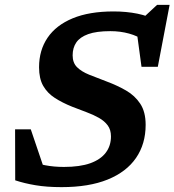

<svg xmlns="http://www.w3.org/2000/svg" viewBox="-20 -757 717 789"><path d="M569.5 -591.5Q546.5 -609 510.5 -619Q474.5 -629 433.5 -629Q376.5 -629 342.5 -616.8Q308.5 -604.5 293.5 -582.5Q278.5 -560.5 278.5 -529.5Q278.5 -499 296.5 -481Q314.5 -463 346.5 -450Q378.5 -437 420 -421.5Q461.5 -406 497.8 -385.2Q534 -364.5 556.2 -331Q578.5 -297.5 578.5 -244Q578.5 -165.5 539 -108Q499.5 -50.5 422.5 -19.2Q345.5 12 233 12Q172 12 126 4.2Q80 -3.5 42.5 -16L42 -225.5H106.5L177 -17.5L97.5 -96.5Q129.5 -85 165.2 -78Q201 -71 242.5 -71Q308.5 -71 351 -86.2Q393.5 -101.5 414.8 -129.8Q436 -158 436 -196.5Q436 -223.5 422.8 -241.5Q409.5 -259.5 386.8 -272.5Q364 -285.5 335.5 -296Q307 -306.5 276.5 -318.5Q235.5 -335 205 -354.8Q174.5 -374.5 157.5 -404.2Q140.5 -434 140.5 -480.5Q140.5 -550.5 175.5 -602Q210.5 -653.5 278.8 -681.8Q347 -710 446.5 -710Q499 -710 544.8 -700.8Q590.5 -691.5 625 -671.5L562 -678L625.5 -737H677L628.5 -482.5H561.5L540 -641Z"/></svg>

Font: Newsreader 9pt SemiBold
Style: Italic
Weight: 600
Italic angle: -17°
Designer: Hugues Gentile
Foundry: Production Type
Version: Version 1.003